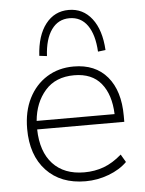

<svg xmlns="http://www.w3.org/2000/svg" viewBox="-53 -781 629 832"><g transform="rotate(-5 261.5 -365.0)"><path d="M286 8Q178 8 115.5 -58.5Q53 -125 53 -240Q53 -316 81.5 -372.5Q110 -429 160.5 -460.5Q211 -492 277 -492Q371 -492 423 -430.5Q475 -369 475 -260V-234H96Q98 -137 147 -84Q196 -31 284 -31Q329 -31 368.5 -45.5Q408 -60 447 -94L467 -60Q436 -29 387 -10.5Q338 8 286 8ZM276 -454Q195 -454 149.5 -402Q104 -350 97 -271H436Q433 -356 393 -405Q353 -454 276 -454ZM166 -547 133 -551Q138 -639 176.5 -688.5Q215 -738 277 -738Q339 -738 377.5 -688.5Q416 -639 421 -551L388 -547Q384 -621 355.5 -661.5Q327 -702 277 -702Q228 -702 199 -661.5Q170 -621 166 -547Z"/></g></svg>

Font: Nunito Sans ExtraLight
Style: Regular
Weight: 200
Designer: Vernon Adams
Foundry: Vernon Adams
Version: Version 3.006; ttfautohint (v1.8.3)